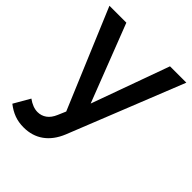

<svg xmlns="http://www.w3.org/2000/svg" viewBox="-212 -644 955 955"><g transform="rotate(45 265.5 -166.0)"><path d="M294 75Q269 136 225 167.5Q181 199 121 199Q85 199 55.5 188Q26 177 -2 155L47 70Q83 96 116 96Q142 96 163 81Q184 66 197 35L215 -7L-5 -531H114L273 -121L421 -531H536Z"/></g></svg>

Font: Alexandria
Style: Regular
Weight: 400
Designer: Mohamed Gaber
Foundry: Kief Type Foundry
Version: Version 5.100